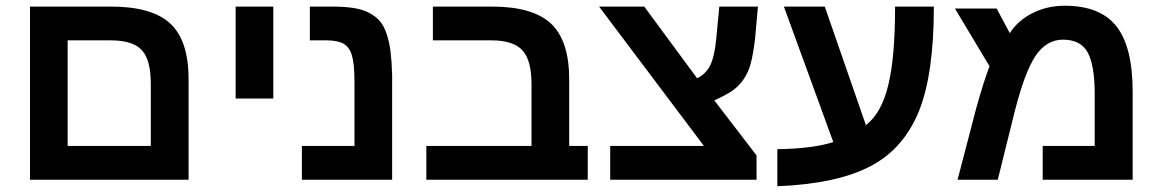

<svg xmlns="http://www.w3.org/2000/svg" viewBox="-20 -629 4054 672"><path d="M640.1 -351.1V0H85V-606H367.2Q512.2 -606 576.2 -546.4Q640.1 -486.8 640.1 -351.1ZM367.2 -487.8H216.8V-118.2H507.8V-335.9Q507.8 -419.4 476.3 -453.6Q444.8 -487.8 367.2 -487.8Z M804.7 -284.2V-606H936.5V-284.2Z M1352.5 -367.2V0H1036.6V-118.2H1220.7V-341.8Q1220.7 -405.8 1211.4 -436Q1203.1 -463.9 1182.6 -475.8Q1162.1 -487.8 1122.6 -487.8H1064.5V-606H1147.5Q1189.9 -605.5 1220 -600.6Q1250 -595.7 1272.9 -583.5Q1295.9 -571.3 1310.1 -554.4Q1324.2 -537.6 1333.5 -509.5Q1342.8 -481.4 1346.9 -448.2Q1351.1 -415 1352.5 -367.2Z M1699.2 -487.8H1495.1V-606H1701.2Q1844.7 -606 1908.4 -546.4Q1972.2 -486.8 1972.2 -351.1V-118.2H2037.1V0H1472.2V-118.2H1840.3V-334Q1840.3 -418.5 1808.3 -453.1Q1776.4 -487.8 1699.2 -487.8Z M2627.9 -85V0H2115.7V-118.2H2443.8L2076.7 -606H2234.9L2419.9 -355Q2451.7 -370.6 2466.3 -401.4Q2481 -432.1 2486.8 -493.2L2497.6 -606H2632.8L2622.6 -492.2Q2616.2 -439.9 2607.9 -408Q2599.6 -376 2582.5 -351.3Q2565.4 -326.7 2542.5 -311Q2519.5 -295.4 2480 -277.8Z M2700.7 22.9V-106.9Q2823.7 -108.4 2896.5 -131.8L2723.6 -606H2866.7L3010.7 -190.9Q3065.9 -233.9 3088.9 -331.1Q3112.8 -427.2 3112.8 -606H3248.5Q3248.5 -370.6 3196.8 -241.2Q3143.1 -108.4 3027.8 -47.9Q2911.1 14.2 2700.7 22.9Z M3706.5 -608.9Q3831.1 -608.9 3887.7 -536.6Q3944.3 -464.4 3944.3 -308.1V0H3629.4V-118.2H3811.5V-297.9Q3811.5 -401.9 3786.6 -446Q3761.7 -490.2 3700.2 -490.2Q3642.1 -490.2 3603.5 -432.1Q3565.9 -374.5 3531.2 -237.8L3472.2 0H3331.5L3397.5 -252.9Q3425.3 -351.6 3443.4 -397L3322.3 -599.1H3468.3L3514.2 -513.2Q3543.5 -558.1 3594.5 -583.5Q3645.5 -608.9 3706.5 -608.9Z"/></svg>

Font: Libra Sans Modern
Style: Bold
Weight: 700
Foundry: Stefan Peev, Context Ltd
Version: Version 1.000